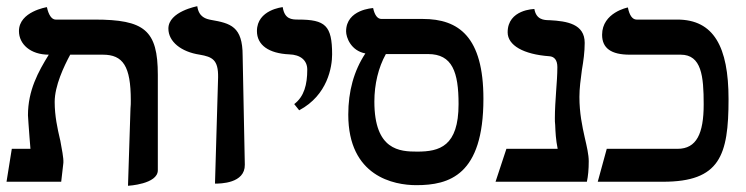

<svg xmlns="http://www.w3.org/2000/svg" viewBox="-20 -585 2400 618"><path d="M392 13C392 13 488 8 488 -37V-344C488 -488 445 -522 284 -522H159C146 -522 136 -538 131 -562C131 -562 41 -548 41 -485C41 -443 78 -409 137 -409C103 -354 70 -294 70 -214C70 -207 73 -173 75 -143C76 -130 77 -116 78 -106H18L1 0H177C179 -19 182 -42 184 -61C185 -77 179 -105 174 -133C174 -134 173 -136 173 -137C165 -171 156 -212 156 -257C156 -309 186 -372 206 -409H311C376 -409 401 -372 401 -262C401 -254 401 -245 400 -236Z M672 6C688 6 769 6 768 -55C766 -171 763 -289 761 -406C761 -500 722 -510 659 -521C644 -524 620 -529 615 -565C615 -565 522 -548 522 -493C522 -451 563 -418 623 -409C663 -402 683 -393 682 -336Z M943 -230C1035 -279 1049 -370 1049 -410C1049 -503 1027 -522 940 -522C919 -522 896 -523 890 -562C890 -562 807 -554 807 -485C807 -440 845 -413 911 -410C947 -409 969 -391 969 -361C969 -313 959 -274 927 -250Z M1320 11C1426 11 1536 -21 1536 -267C1536 -466 1457 -524 1341 -524H1208C1195 -524 1186 -536 1181 -559C1181 -559 1094 -555 1094 -484C1094 -465 1109 -422 1156 -413C1119 -357 1101 -291 1101 -216C1101 -17 1248 11 1320 11ZM1358 -411C1436 -411 1456 -353 1456 -250C1456 -114 1395 -97 1323 -97C1267 -97 1185 -101 1185 -258C1185 -314 1198 -368 1222 -411Z M1845 -273C1845 -301 1849 -330 1853 -360C1858 -389 1862 -418 1862 -447C1862 -508 1805 -517 1749 -520C1730 -520 1706 -522 1700 -556C1700 -556 1614 -555 1614 -481C1614 -439 1665 -410 1748 -404C1764 -403 1774 -392 1774 -369C1774 -345 1772 -318 1770 -291C1768 -262 1766 -232 1766 -205C1766 -197 1766 -190 1767 -183C1768 -158 1769 -136 1775 -106H1610L1575 0H1869C1873 -18 1875 -40 1875 -66C1875 -87 1869 -113 1862 -143C1854 -179 1845 -221 1845 -273Z M2245 -249C2245 -155 2222 -106 2161 -106H1933L1904 0H2114C2297 0 2325 -84 2325 -266C2325 -435 2277 -522 2160 -522H2029C2016 -522 2006 -535 2001 -561C2001 -561 1918 -545 1918 -473C1918 -430 1947 -409 2007 -409H2171C2238 -409 2245 -340 2245 -249Z"/></svg>

Font: Libertinus Serif
Style: Bold
Weight: 700
Designer: Philipp H. Poll, Khaled Hosny
Foundry: Caleb Maclennan
Version: Version 7.050;RELEASE